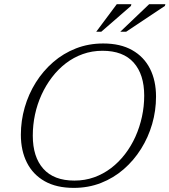

<svg xmlns="http://www.w3.org/2000/svg" viewBox="-20 -904 824 934"><path d="M139.5 -244Q139.5 -140.5 190.8 -83Q242 -25.5 342 -25.5Q393 -25.5 437.8 -41.5Q482.5 -57.5 520.2 -86.2Q558 -115 588 -154Q618 -193 638.8 -239.2Q659.5 -285.5 670.5 -336Q681.5 -386.5 681.5 -438.5Q681.5 -542 630.2 -599.5Q579 -657 478.5 -657Q428 -657 383 -641Q338 -625 300.2 -596Q262.5 -567 232.8 -528Q203 -489 182 -443Q161 -397 150.2 -346.5Q139.5 -296 139.5 -244ZM739 -434Q739 -365.5 720.2 -300.8Q701.5 -236 666.2 -179.8Q631 -123.5 581.8 -80.8Q532.5 -38 471.2 -14Q410 10 339 10Q255 10 197.8 -22.2Q140.5 -54.5 111 -112.8Q81.5 -171 81.5 -248.5Q81.5 -316.5 100.2 -381.5Q119 -446.5 154.2 -502.8Q189.5 -559 238.8 -601.8Q288 -644.5 349.5 -668.5Q411 -692.5 482 -692.5Q566 -692.5 623.2 -660Q680.5 -627.5 709.8 -569.5Q739 -511.5 739 -434ZM565 -749.5 705.5 -883.5H784.5L782 -875L593.5 -749.5ZM448 -749.5 548 -883.5H619L617 -875L472.5 -749.5Z"/></svg>

Font: Newsreader Light
Style: Italic
Weight: 300
Italic angle: -17°
Designer: Hugues Gentile
Foundry: Production Type
Version: Version 1.003